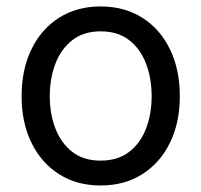

<svg xmlns="http://www.w3.org/2000/svg" viewBox="-20 -567 628 599"><path d="M293.9 11.7Q220.2 11.7 164.8 -23.2Q109.4 -58.1 78.4 -121.1Q47.4 -184.1 47.4 -266.6Q47.4 -350.6 78.4 -413.8Q109.4 -477.1 164.8 -512Q220.2 -546.9 293.9 -546.9Q367.7 -546.9 423.3 -512Q479 -477.1 510 -413.8Q541 -350.6 541 -266.6Q541 -184.1 510 -121.1Q479 -58.1 423.3 -23.2Q367.7 11.7 293.9 11.7ZM293.9 -65.9Q347.7 -65.9 383.1 -93.3Q418.5 -120.6 435.8 -166.3Q453.1 -211.9 453.1 -266.6Q453.1 -321.8 435.8 -367.9Q418.5 -414.1 383.1 -441.7Q347.7 -469.2 293.9 -469.2Q240.7 -469.2 205.6 -441.7Q170.4 -414.1 152.8 -368.2Q135.3 -322.3 135.3 -266.6Q135.3 -211.9 152.8 -166.3Q170.4 -120.6 205.3 -93.3Q240.2 -65.9 293.9 -65.9Z"/></svg>

Font: Inter 18pt
Style: Regular
Weight: 400
Designer: Rasmus Andersson
Foundry: rsms
Version: Version 4.001;git-66647c0bb